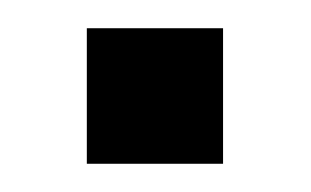

<svg xmlns="http://www.w3.org/2000/svg" viewBox="-20 -486 220 136"><path d="M41.5 -370V-466H138V-370Z"/></svg>

Font: Big Shoulders Stencil Display ExtraBold
Style: Regular
Weight: 800
Designer: Patric King
Foundry: XO Type Co
Version: Version 1.000